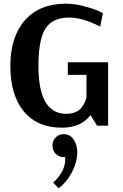

<svg xmlns="http://www.w3.org/2000/svg" viewBox="-20 -680 665 1039"><path d="M315 11Q182 11 109 -77Q36 -165 36 -323Q36 -481 115 -570.5Q194 -660 336 -660Q382 -660 432.5 -647Q483 -634 510 -622L537 -609L522 -536Q428 -585 354 -585Q263 -585 225.5 -524.5Q188 -464 188 -322Q188 -64 339 -64Q368 -64 390 -74Q412 -84 423.5 -100.5Q435 -117 440 -129Q445 -141 448 -154V-275H347V-343H565V0H505L470 -57Q418 11 315 11ZM297 339 268 308Q333 248 333 182Q333 180 332.5 176Q332 172 332 170H325Q301 170 283 154Q264 136 264 108Q264 81 283 62Q299 46 325 46Q351 46 368 62L372 67Q398 97 398 145Q398 196 370 250.5Q342 305 297 339Z"/></svg>

Font: Arsenal
Style: Bold
Weight: 700
Designer: Andrij Shevchenko
Foundry: Stairsfor
Version: Version 2.001;PS 002.001;hotconv 1.0.88;makeotf.lib2.5.64775